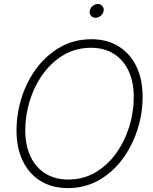

<svg xmlns="http://www.w3.org/2000/svg" viewBox="-20 -935 767 965"><path d="M320.8 10.3Q241.2 10.3 183.3 -25.6Q125.5 -61.5 94.2 -126.7Q63 -191.9 63 -278.8Q63 -364.3 89.1 -445.8Q115.2 -527.3 164.8 -593.3Q214.4 -659.2 283.7 -698.5Q353 -737.8 439.5 -737.8Q518.6 -737.8 576.4 -701.9Q634.3 -666 665.5 -601.1Q696.8 -536.1 696.8 -448.2Q696.8 -363.8 670.4 -282Q644 -200.2 595 -134.3Q545.9 -68.4 476.6 -29.1Q407.2 10.3 320.8 10.3ZM322.8 -32.7Q398.9 -32.7 459.7 -68.6Q520.5 -104.5 563.5 -164.3Q606.4 -224.1 629.4 -297.6Q652.3 -371.1 652.3 -446.8Q652.3 -523.9 626 -579.3Q599.6 -634.8 551.5 -664.8Q503.4 -694.8 438 -694.8Q361.3 -694.8 300.3 -658.9Q239.3 -623 196 -563Q152.8 -502.9 129.9 -429.4Q106.9 -356 106.9 -280.3Q106.9 -204.1 133.3 -148.4Q159.7 -92.8 208.3 -62.7Q256.8 -32.7 322.8 -32.7ZM460 -845.7Q445.8 -845.7 437.3 -856Q428.7 -866.2 431.2 -880.4Q433.1 -894.5 445.3 -904.5Q457.5 -914.6 471.7 -914.6Q486.3 -914.6 494.6 -904.5Q502.9 -894.5 501 -880.4Q498.5 -866.2 486.6 -856Q474.6 -845.7 460 -845.7Z"/></svg>

Font: Inter 24pt ExtraLight
Style: Italic
Weight: 250
Italic angle: -9.3988°
Version: Version 4.001;git-66647c0bb